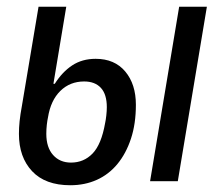

<svg xmlns="http://www.w3.org/2000/svg" viewBox="-20 -536 640 568"><path d="M188 12Q114 12 75 -29.5Q36 -71 36 -140Q36 -158 38 -177.5Q40 -197 45 -224L94 -516H176L138 -288H142Q164 -323 193.5 -342.5Q223 -362 263 -362Q319 -362 350.5 -324.5Q382 -287 382 -226Q382 -170 367.5 -126Q353 -82 327.5 -51Q302 -20 266.5 -4Q231 12 188 12ZM190 -55Q228 -55 254 -82Q280 -109 291 -172Q293 -181 294.5 -194.5Q296 -208 296 -219Q296 -257 278.5 -276Q261 -295 229 -295Q187 -295 158.5 -267Q130 -239 122 -189Q120 -180 118.5 -167Q117 -154 117 -140Q117 -100 137 -77.5Q157 -55 190 -55ZM510 -516H592L506 0H424Z"/></svg>

Font: IBM Plex Mono Text
Style: Italic
Weight: 450
Italic angle: -9°
Monospace: yes
Designer: Mike Abbink, Paul van der Laan, Pieter van Rosmalen
Foundry: Bold Monday
Version: Version 2.1